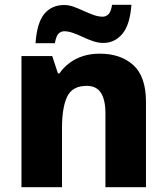

<svg xmlns="http://www.w3.org/2000/svg" viewBox="-20 -785 700 805"><path d="M398 -560Q486 -560 539 -512Q592 -464 592 -358V0H422V-310Q422 -367 403 -396Q384 -425 344 -425Q283 -425 261.5 -379.5Q240 -334 240 -249V0H70V-550H199L223 -477H229Q247 -503 272 -521.5Q297 -540 328.5 -550Q360 -560 398 -560ZM129 -604Q135 -690 166 -727Q197 -764 249 -764Q269 -764 289.5 -756.5Q310 -749 331.5 -739Q353 -729 373 -722Q393 -715 411 -715Q423 -715 434 -724.5Q445 -734 450 -765H531Q525 -681 493 -643Q461 -605 413 -605Q392 -605 370 -612.5Q348 -620 327 -630Q306 -640 286 -647Q266 -654 249 -654Q237 -654 226.5 -645Q216 -636 210 -604Z"/></svg>

Font: Noto Sans Syriac Eastern ExtraBold
Style: Regular
Weight: 800
Designer: Patrick Giasson and the Monotype Design Team
Foundry: Monotype Imaging Inc.
Version: Version 3.001